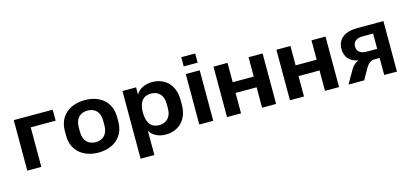

<svg xmlns="http://www.w3.org/2000/svg" viewBox="-71 -1258 4237 1980"><g transform="rotate(-15 2047.0 -268.0)"><path d="M223.6 0V-421.9H489.7V-539.1H73.7V0Z M833.5 10.7C995.6 10.7 1111.3 -84.5 1111.3 -244.1V-295.4C1111.3 -455.6 995.6 -549.3 833.5 -549.3C670.9 -549.3 553.7 -455.6 553.7 -295.4V-244.1C553.7 -84.5 670.9 10.7 833.5 10.7ZM833.5 -100.6C759.3 -100.6 702.1 -146.5 702.1 -244.1V-295.4C702.1 -393.1 759.3 -437.5 833.5 -437.5C907.2 -437.5 962.9 -393.1 962.9 -295.4V-244.1C962.9 -147 907.2 -100.6 833.5 -100.6Z M1381.3 183.6V-75.2C1412.6 -21 1475.6 10.7 1551.8 10.7C1688.5 10.7 1789.6 -83.5 1789.6 -244.1V-295.4C1789.6 -456.5 1688.5 -549.3 1551.8 -549.3C1474.6 -549.3 1410.6 -517.1 1379.9 -461.9V-539.1H1234.4V183.6ZM1509.8 -100.6C1429.7 -100.6 1379.9 -154.8 1379.9 -269.5C1379.9 -384.8 1429.7 -437.5 1509.8 -437.5C1583.5 -437.5 1640.6 -391.6 1640.6 -295.4V-244.1C1640.6 -146.5 1583.5 -100.6 1509.8 -100.6Z M2059.1 -620.6V-718.8H1910.2V-620.6ZM2059.1 0V-539.1H1910.2V0Z M2356 0V-217.8H2580.6V0H2730.5V-539.1H2580.6V-332.5H2356V-539.1H2206.1V0Z M3027.8 0V-217.8H3252.4V0H3402.3V-539.1H3252.4V-332.5H3027.8V-539.1H2877.9V0Z M3670.4 0 3740.7 -123C3763.2 -160.2 3792 -181.6 3832 -181.6H3884.3V0H4020.5V-539.1H3743.7C3605 -539.1 3527.8 -478.5 3527.8 -372.1C3527.8 -283.7 3577.6 -230.5 3668 -213.9C3634.8 -203.1 3605.5 -177.2 3584.5 -141.1L3502.9 0ZM3772.9 -279.3C3706.1 -279.3 3669.4 -308.6 3669.4 -360.4C3669.4 -413.1 3705.6 -442.4 3772.9 -442.4H3884.3V-279.3Z"/></g></svg>

Font: Winston
Style: Bold
Weight: 700
Designer: Vernon Adams, Kim Jin-seong, David Berlow, Cristiano Sobral
Foundry: The Winston Project Authors
Version: Version 3.004